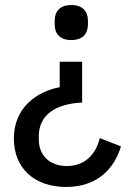

<svg xmlns="http://www.w3.org/2000/svg" viewBox="-20 -550 512 762"><path d="M242 192C369 192 435 116 460 31L376 -2C361 62 317 109 245 109C179 109 134 68 134 4V-10C134 -92 198 -138 306 -143V-305H217V-204C128 -187 35 -125 35 0C35 116 115 192 242 192ZM263 -391C309 -391 329 -417 329 -453V-468C329 -504 309 -530 263 -530C217 -530 197 -504 197 -468V-453C197 -417 217 -391 263 -391Z"/></svg>

Font: IBM Plex Thai Text
Style: Regular
Weight: 450
Designer: Mike Abbink, Paul van der Laan, Pieter van Rosmalen, Ben Mitchell, Mark Frömberg
Foundry: Bold Monday
Version: Version 1.0